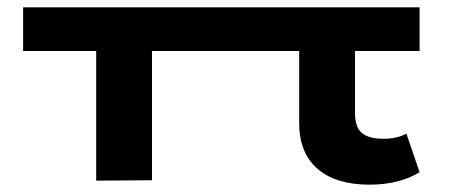

<svg xmlns="http://www.w3.org/2000/svg" viewBox="-20 -491 1232 523"><path d="M947 -352V-184Q947 -145 965.5 -129Q984 -113 1025 -113Q1061 -113 1087 -127L1123 -22Q1068 12 986 12Q895 12 845 -31Q795 -74 795 -156V-352H394V0L242 1V-352H43V-471H1123V-352Z"/></svg>

Font: BioRhyme Expanded ExtraBold
Style: Regular
Weight: 800
Width: 7
Designer: Aoife Mooney
Foundry: Aoife Mooney Type
Version: Version 1.001